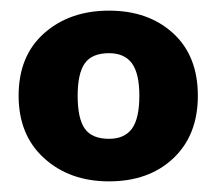

<svg xmlns="http://www.w3.org/2000/svg" viewBox="-20 -756 407 361"><path d="M185 -736Q259 -736 305.5 -693.5Q352 -651 352 -576Q352 -502 306 -458.5Q260 -415 185 -415Q111 -415 63 -458.5Q15 -502 15 -576Q15 -651 63 -693.5Q111 -736 185 -736ZM185 -495Q214 -495 228 -514Q242 -533 242 -576Q242 -618 228 -637Q214 -656 185 -656Q153 -656 139.5 -637Q126 -618 126 -576Q126 -533 139.5 -514Q153 -495 185 -495Z"/></svg>

Font: Aleo ExtraBold
Style: Regular
Weight: 800
Designer: Alessio Laiso
Foundry: Alessio Laiso
Version: Version 2.001;gftools[0.9.29]